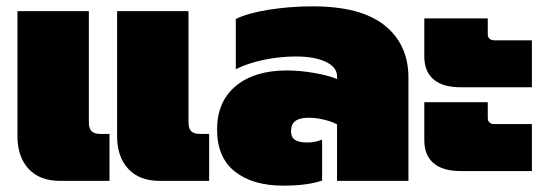

<svg xmlns="http://www.w3.org/2000/svg" viewBox="-20 -570 1711 605"><path d="M35 -141V-535H260V-184Q260 -165 268.5 -156.5Q277 -148 297 -148H325V0H170Q105 0 70 -38Q35 -76 35 -141ZM349 -141V-535H574V-184Q574 -165 582.5 -156.5Q591 -148 611 -148H639V0H484Q419 0 384 -38Q349 -76 349 -141Z M664 -162Q664 -250 723 -299Q782 -348 884 -348Q923 -348 968 -340.5Q1013 -333 1042 -321V-330Q1042 -358 1007 -375Q972 -392 912 -392Q862 -392 811.5 -381.5Q761 -371 723 -352V-510Q758 -528 825 -539Q892 -550 966 -550Q1117 -550 1192 -490Q1267 -430 1267 -325V0H1042V-178Q1026 -187 1000.5 -193Q975 -199 953 -199Q925 -199 911 -189Q897 -179 897 -156Q897 -137 910 -129Q923 -121 948 -121Q972 -121 995 -130V-1Q948 15 873 15Q776 15 720 -29.5Q664 -74 664 -162Z M1317 -392V-512H1517V-462Q1517 -453 1522.5 -448Q1528 -443 1538 -443H1656V-295H1432Q1375 -295 1346 -320Q1317 -345 1317 -392ZM1317 -128V-248H1517V-198Q1517 -189 1522.5 -184Q1528 -179 1538 -179H1656V-31H1432Q1375 -31 1346 -56Q1317 -81 1317 -128Z"/></svg>

Font: Prompt Black
Style: Regular
Weight: 900
Designer: Katatrad Team
Foundry: CadsonDemak
Version: Version 1.001